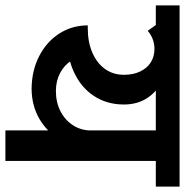

<svg xmlns="http://www.w3.org/2000/svg" viewBox="-32 -678 685 711"><g transform="rotate(90 310.5 -322.5)"><path d="M79 -226 59 -305Q111 -305 150 -322Q189 -339 210.5 -369Q232 -399 232 -439H342Q342 -375 309.5 -326.5Q277 -278 218 -252Q159 -226 79 -226ZM232 -439Q232 -473 220 -498.5Q208 -524 186.5 -538Q165 -552 136 -552V-607Q199 -607 245 -586Q291 -565 316.5 -527.5Q342 -490 342 -439ZM-25 -557V-645H477V-557ZM282 -97Q215 -98 162 -125.5Q109 -153 79 -200Q49 -247 49 -305H162Q162 -272 179 -245Q196 -218 225.5 -202.5Q255 -187 292 -187ZM282 -97 292 -187Q334 -187 367 -204Q400 -221 419 -250.5Q438 -280 438 -316H502Q502 -254 473 -204Q444 -154 394.5 -125.5Q345 -97 282 -97ZM69 -527 37 -572Q55 -586 80 -596.5Q105 -607 137 -607V-552Q117 -552 100 -545.5Q83 -539 69 -527ZM438 0V-633H551V0ZM344 -557V-645H646V-557Z"/></g></svg>

Font: Akshar Light Medium
Style: Regular
Weight: 500
Version: Version 1.100